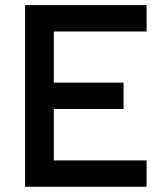

<svg xmlns="http://www.w3.org/2000/svg" viewBox="-20 -713 626 733"><path d="M75.7 0V-693.4H185.5V0ZM75.7 0V-100.6H539.6V0ZM75.7 -296.9V-397.5H451.7V-296.9ZM75.7 -592.8V-693.4H539.6V-592.8Z"/></svg>

Font: Cascadia Code Medium
Style: Regular
Weight: 500
Monospace: yes
Designer: Aaron Bell
Foundry: Saja Typeworks
Version: Version 2407.024